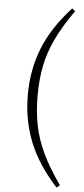

<svg xmlns="http://www.w3.org/2000/svg" viewBox="-66 -853 482 1108"><g transform="rotate(5 175.0 -299.0)"><path d="M150.9 -298.8Q150.9 -206.1 166.7 -127Q182.6 -47.9 220.2 31.5Q257.8 110.8 324.2 205.1L306.2 220.2Q196.3 100.6 145.3 -25.4Q94.2 -151.4 94.2 -298.8Q94.2 -446.8 145.3 -572.8Q196.3 -698.7 306.2 -817.9L324.2 -803.2Q257.3 -709 219.7 -629.6Q182.1 -550.3 166.5 -471.2Q150.9 -392.1 150.9 -298.8Z"/></g></svg>

Font: Source Han Serif TW ExtraLight
Style: Regular
Weight: 250
Designer: Ryoko NISHIZUKA Ë•øÂ°öÊ∂ºÂ≠ê (kana & ideographs); Frank Grie√ühammer (Latin, Greek & Cyrillic); Wenlong ZHANG Âº†ÊñáÈæô 
Foundry: Adobe
Version: Version 2.003;hotconv 1.1.1;makeotfexe 2.6.0